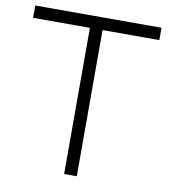

<svg xmlns="http://www.w3.org/2000/svg" viewBox="-81 -789 756 859"><g transform="rotate(10 297.0 -360.0)"><path d="M268 0V-664H10V-720H583.5V-664H325.5V0Z"/></g></svg>

Font: Manrope ExtraLight Light
Style: Regular
Weight: 300
Version: Version 4.504